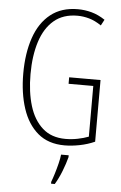

<svg xmlns="http://www.w3.org/2000/svg" viewBox="-62 -767 649 1030"><g transform="rotate(5 262.5 -251.5)"><path d="M300 -356H469V-24Q431 -7 388 1.5Q345 10 307 10Q219 10 163 -37.5Q107 -85 80 -167.5Q53 -250 53 -355Q53 -464 81.5 -547.5Q110 -631 168.5 -677.5Q227 -724 315 -724Q353 -724 389.5 -714Q426 -704 462 -680L445 -648Q411 -671 379 -680Q347 -689 316 -689Q239 -689 189.5 -647Q140 -605 116 -529.5Q92 -454 92 -355Q92 -259 114.5 -185Q137 -111 185 -68Q233 -25 309 -25Q342 -25 374.5 -31.5Q407 -38 433 -48V-321H300ZM334 71Q325 106 309 147Q293 188 273 221H253V211Q260 193 268.5 165.5Q277 138 284 109.5Q291 81 293 61H334Z"/></g></svg>

Font: Noto Sans Devanagari ExtraCondensed ExtraLight
Style: Regular
Weight: 200
Width: 2
Designer: Jelle Bosma - Monotype Design Team
Foundry: Monotype Imaging Inc.
Version: Version 2.004; ttfautohint (v1.8.4.7-5d5b)